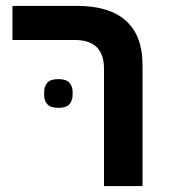

<svg xmlns="http://www.w3.org/2000/svg" viewBox="-20 -628 573 648"><path d="M331 -396Q331 -493 233 -493H22V-608H240Q350 -608 405.5 -557.5Q461 -507 461 -410V0H331ZM177 -264Q150 -264 139.5 -276.5Q129 -289 129 -306V-319Q129 -336 139.5 -348.5Q150 -361 177 -361Q204 -361 214.5 -348.5Q225 -336 225 -319V-306Q225 -289 214.5 -276.5Q204 -264 177 -264Z"/></svg>

Font: IBM Plex Sans Hebrew SmBld
Style: Regular
Weight: 600
Designer: Mike Abbink, Paul van der Laan, Pieter van Rosmalen, Yanek Iontef
Foundry: Bold Monday
Version: Version 1.3